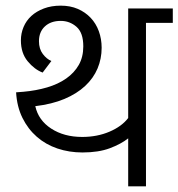

<svg xmlns="http://www.w3.org/2000/svg" viewBox="-20 -660 632 680"><path d="M63 -335Q108 -339 147 -350.5Q186 -362 214.5 -382Q243 -402 259 -430Q275 -458 275 -496Q275 -544 251 -565Q227 -586 195 -586Q160 -586 139 -566.5Q118 -547 118 -514Q118 -487 131.5 -469Q145 -451 162 -444L131 -403Q102 -414 78 -443Q54 -472 54 -517Q54 -542 63.5 -564.5Q73 -587 91 -603.5Q109 -620 135.5 -630Q162 -640 195 -640Q229 -640 255.5 -628.5Q282 -617 301 -597Q320 -577 330 -549.5Q340 -522 340 -491Q340 -452 325.5 -417.5Q311 -383 281.5 -355.5Q252 -328 208 -309.5Q164 -291 105 -284Q116 -234 161.5 -204.5Q207 -175 271 -175Q324 -175 367.5 -193.5Q411 -212 434 -242V-630H592V-579H497V0H434V-170Q409 -150 369 -135Q329 -120 272 -120Q225 -120 183.5 -134Q142 -148 110.5 -175.5Q79 -203 59.5 -242.5Q40 -282 37 -333Z"/></svg>

Font: Mukta Light
Style: Regular
Weight: 300
Designer: Girish Dalvi and Yashodeep Gholap
Foundry: Ek Type
Version: Version 2.538;PS 1.002;hotconv 16.6.51;makeotf.lib2.5.65220;